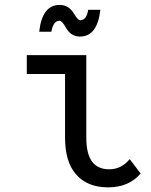

<svg xmlns="http://www.w3.org/2000/svg" viewBox="-20 -765 626 794"><path d="M142.1 -633.8Q154.3 -744.6 226.6 -744.6Q264.2 -744.6 284.7 -710.4Q302.2 -681.2 311.5 -681.2Q337.9 -681.2 344.7 -724.6H395Q382.8 -613.8 310.5 -613.8Q272.9 -613.8 252 -651.4Q236.3 -679.2 226.6 -679.2Q200.2 -679.2 192.4 -633.8ZM561.5 -47.4Q512.7 9.8 427.2 9.8Q340.3 9.8 293.5 -44.9Q249 -96.7 249 -195.8V-459H90.8V-537.1H336.9V-195.8Q336.9 -127.4 361.8 -95.2Q385.3 -64.9 432.1 -64.9Q481.4 -64.9 516.6 -106.9Z"/></svg>

Font: Consola Mono
Style: Book
Weight: 400
Monospace: yes
Version: Version 2.001